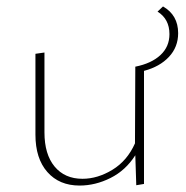

<svg xmlns="http://www.w3.org/2000/svg" viewBox="-20 -573 578 596"><path d="M427 -353V-2L403 2L400 -91Q370 -44 323 -20.5Q276 3 227 3Q164 3 127 -39Q90 -81 90 -155V-406L118 -410V-162Q118 -94 149.5 -56Q181 -18 236 -18Q283 -18 329 -46Q375 -74 399 -128L400 -366Q450 -376 478 -402Q506 -428 506 -467Q506 -514 469 -537L486 -553Q533 -526 533 -470Q533 -427 504.5 -396.5Q476 -366 427 -353Z"/></svg>

Font: Ysabeau Infant Extralight
Style: Regular
Weight: 200
Designer: Christian Thalmann (Catharsis Fonts)
Version: Version 0.003